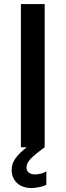

<svg xmlns="http://www.w3.org/2000/svg" viewBox="-20 -740 331 965"><path d="M85 -719.7H204.6V0L188.5 12.2Q162.1 32.2 147.5 44.9Q132.8 57.6 123 72.3Q113.3 86.9 113.3 102.1Q113.3 118.2 124.8 127.4Q136.2 136.7 157.2 136.7Q171.9 136.7 188 132.1Q204.1 127.4 212.9 121.1V189Q200.7 195.8 178.2 200.4Q155.8 205.1 137.2 205.1Q108.4 205.1 85.9 193.8Q63.5 182.6 51 161.9Q38.6 141.1 38.6 114.3Q38.6 82.5 58.1 55.4Q77.6 28.3 114.7 0H85Z"/></svg>

Font: Reddit Sans SemiBold
Style: Regular
Weight: 600
Designer: Stephen Hutchings
Foundry: Reddit
Version: Version 1.013